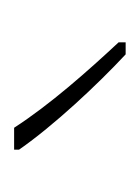

<svg xmlns="http://www.w3.org/2000/svg" viewBox="17 -821 198 272"><g transform="rotate(-90 116.0 -685.0)"><path d="M71 -764H40V-757C74 -708 132 -646 175 -606H192V-616C151 -660 104 -713 71 -764Z"/></g></svg>

Font: Noto Sans Devanagari Condensed Thin
Style: Regular
Weight: 100
Width: 3
Designer: Jelle Bosma - Monotype Design Team
Foundry: Monotype Imaging Inc.
Version: Version 2.004